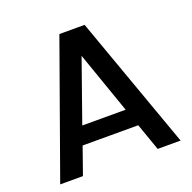

<svg xmlns="http://www.w3.org/2000/svg" viewBox="-124 -820 944 944"><g transform="rotate(-20 348.5 -348.0)"><path d="M494 -142H203L153 0H34L283 -696H415L664 0H544ZM462 -235 349 -558 235 -235Z"/></g></svg>

Font: Poppins-tnum Medium
Style: Regular
Weight: 500
Designer: Ninad Kale (Devanagari), Jonny Pinhorn (Latin)
Foundry: Indian Type Foundry
Version: Version 4.004